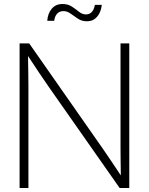

<svg xmlns="http://www.w3.org/2000/svg" viewBox="-20 -946 749 966"><path d="M78.6 0V-727.5H127L494.6 -201.7Q515.6 -171.4 539.8 -135.5Q564 -99.6 587.9 -63.5Q587.4 -98.6 586.9 -136.2Q586.4 -173.8 586.4 -202.6V-727.5H630.4V0H582L226.1 -507.8Q204.1 -539.1 177.5 -578.9Q150.9 -618.7 121.1 -664.1Q121.6 -617.2 122.3 -578.1Q123 -539.1 123 -508.3V0ZM418 -838.9Q392.1 -838.9 372.3 -851.8Q352.5 -864.7 335.4 -877.4Q318.4 -890.1 299.3 -890.1Q278.8 -890.1 266.8 -876.5Q254.9 -862.8 252.9 -841.3H217.8Q220.2 -877.9 240.2 -901.9Q260.3 -925.8 293.9 -925.8Q322.3 -925.8 341.8 -912.8Q361.3 -899.9 377.7 -886.7Q394 -873.5 412.6 -873.5Q448.2 -873.5 457.5 -921.4H492.2Q487.8 -883.3 468 -861.1Q448.2 -838.9 418 -838.9Z"/></svg>

Font: Inter Display ExtraLight
Style: Regular
Weight: 200
Designer: Rasmus Andersson
Foundry: rsms
Version: Version 4.000;git-a52131595